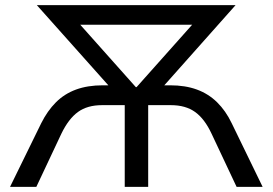

<svg xmlns="http://www.w3.org/2000/svg" viewBox="-20 -725 1059 745"><path d="M19 0 140 -247Q164 -295 197 -328Q230 -361 275 -377.5Q320 -394 379 -394H441L428 -363L123 -705H894L590 -363L576 -394H640Q699 -394 744 -377.5Q789 -361 822.5 -328Q856 -295 879 -247L999 0H898L801 -206Q774 -264 737 -290.5Q700 -317 643 -317H555V0H464V-317H376Q319 -317 282.5 -290.5Q246 -264 218 -206L121 0ZM507 -387H510L763 -671L770 -629H247L254 -671Z"/></svg>

Font: Nunito Sans 7pt
Style: Regular
Weight: 400
Designer: Vernon Adams
Foundry: Vernon Adams
Version: Version 3.101;gftools[0.9.27]